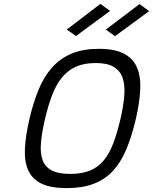

<svg xmlns="http://www.w3.org/2000/svg" viewBox="-20 -957 787 987"><path d="M340 -63Q400 -63 442 -80Q484 -97 513 -132Q542 -167 562 -219.5Q582 -272 599 -344Q615 -413 619 -467Q623 -521 610 -557.5Q597 -594 564 -613.5Q531 -633 472 -633Q412 -633 370 -614Q328 -595 298 -558Q268 -521 247.5 -467Q227 -413 211 -344Q195 -275 190.5 -222Q186 -169 199 -134Q212 -99 246 -81Q280 -63 340 -63ZM323 10Q242 10 194.5 -12.5Q147 -35 126 -80Q105 -125 108 -191Q111 -257 131 -344Q151 -430 179 -497.5Q207 -565 249 -611.5Q291 -658 349.5 -682Q408 -706 488 -706Q568 -706 615.5 -682Q663 -658 683.5 -611.5Q704 -565 701 -498Q698 -431 678 -344Q657 -255 629 -188.5Q601 -122 560 -78Q519 -34 461 -12Q403 10 323 10ZM697 -936 747 -900 571 -771 524 -805ZM496 -937 546 -901 371 -772 323 -805Z"/></svg>

Font: Panefresco 400wt
Style: Italic
Weight: 400
Foundry: Campivisivi & Chank Co
Version: Version 1.001